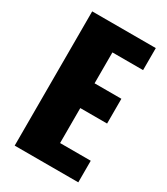

<svg xmlns="http://www.w3.org/2000/svg" viewBox="-153 -661 637 732"><g transform="rotate(30 165.5 -295.5)"><path d="M33 0V-591H313V-494H178V-358H296V-249H178V-95H313V0Z"/></g></svg>

Font: Alumni Sans ExtraBold
Style: Regular
Weight: 800
Designer: Robert E. Leuschke
Foundry: Robert E. Leuschke
Version: Version 1.018